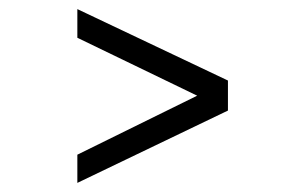

<svg xmlns="http://www.w3.org/2000/svg" viewBox="-20 -509 660 422"><path d="M150 -107V-169L481 -332V-266ZM481 -266 150 -426V-489L481 -332Z"/></svg>

Font: Figtree Light
Style: Regular
Weight: 300
Designer: Erik Kennedy
Foundry: Erik Kennedy
Version: Version 2.001;gftools[0.9.30]